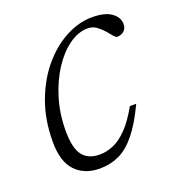

<svg xmlns="http://www.w3.org/2000/svg" viewBox="-93 -525 557 610"><g transform="rotate(-20 185.5 -220.0)"><path d="M258.5 -422Q226.5 -422 195.2 -399.5Q164 -377 138.5 -338Q113 -299 97.5 -248Q82 -197 82 -139.5Q82 -81 101 -56.5Q120 -32 158 -32Q182.5 -32 206 -42.2Q229.5 -52.5 253 -76.8Q276.5 -101 300.5 -144H322Q294.5 -85.5 267 -51.8Q239.5 -18 209.5 -4Q179.5 10 144 10Q92.5 10 62 -21.8Q31.5 -53.5 31.5 -120.5Q31.5 -195 54 -255.8Q76.5 -316.5 113.2 -360Q150 -403.5 194.5 -427Q239 -450.5 283.5 -450.5Q327.5 -450.5 349.2 -434.5Q371 -418.5 371 -396Q371 -382 362.2 -373.5Q353.5 -365 339 -364.5Q333.5 -364.5 326.2 -373.5Q319 -382.5 309 -394Q298.5 -405.5 286.5 -413.8Q274.5 -422 258.5 -422Z"/></g></svg>

Font: Newsreader 16pt 16pt Light
Style: Italic
Weight: 300
Italic angle: -17°
Version: Version 1.003